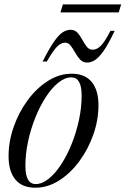

<svg xmlns="http://www.w3.org/2000/svg" viewBox="-20 -866 586 896"><path d="M314.5 -522Q376.5 -522 408 -483.5Q439.5 -445 439.5 -375Q439.5 -306 415.5 -237.8Q391.5 -169.5 350.2 -113.5Q309 -57.5 256 -23.8Q203 10 145 10Q83 10 51.5 -28.5Q20 -67 20 -137Q20 -206 44 -274.2Q68 -342.5 109.2 -398.5Q150.5 -454.5 203.5 -488.2Q256.5 -522 314.5 -522ZM146.5 -7Q176.5 -7 207.2 -31.8Q238 -56.5 265.5 -98.8Q293 -141 314.5 -194.5Q336 -248 348.5 -306Q361 -364 361 -420Q361 -505 313 -505Q283 -505 252.2 -480.2Q221.5 -455.5 194 -413.2Q166.5 -371 145 -317.5Q123.5 -264 111 -206Q98.5 -148 98.5 -92Q98.5 -7 146.5 -7ZM515 -722Q485.5 -659.5 462.8 -627.5Q440 -595.5 421.8 -584.8Q403.5 -574 386.5 -574Q367 -574 354 -588Q341 -602 330.8 -620.5Q320.5 -639 309.8 -653Q299 -667 284.5 -667Q265.5 -667 247 -649Q228.5 -631 198.5 -579H179Q210.5 -641.5 233 -673.2Q255.5 -705 273.8 -716Q292 -727 309.5 -727Q329 -727 341.8 -713Q354.5 -699 364.2 -680.5Q374 -662 385 -648Q396 -634 412.5 -634Q432 -634 450.2 -652Q468.5 -670 495.5 -722ZM262 -808 273.5 -845.5H545.5L534 -808Z"/></svg>

Font: Newsreader Display
Style: Italic
Weight: 400
Italic angle: -17°
Designer: Hugues Gentile
Foundry: Production Type
Version: Version 1.001